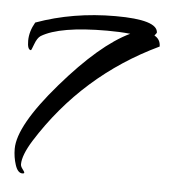

<svg xmlns="http://www.w3.org/2000/svg" viewBox="-41 -421 469 530"><g transform="rotate(5 193.5 -155.5)"><path d="M376 -347 370 -339Q387 -330 387 -310Q181 -212 60 -20Q34 22 34 47Q34 53 39.5 60Q45 67 45 69.5Q45 72 40 72Q27 72 20 50.5Q13 29 13 6Q13 -58 117 -178.5Q221 -299 303 -338Q274 -341 239 -341Q108 -341 57 -310Q48 -304 41.5 -286.5Q35 -269 34 -269Q24 -269 24 -294.5Q24 -320 39 -346Q141 -383 258.5 -383Q376 -383 376 -347Z"/></g></svg>

Font: Qwigley
Style: Regular
Weight: 400
Designer: Robert E. Leuschke
Foundry: Robert E. Leuschke
Version: Version 1.003